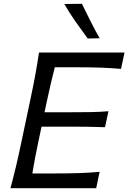

<svg xmlns="http://www.w3.org/2000/svg" viewBox="-20 -989 674 1009"><path d="M35 0Q51 -59.5 64 -114.2Q77 -169 91 -236L141 -472.5Q155.5 -540.5 165.8 -597Q176 -653.5 185 -713H634.5L616 -627Q566.5 -631.5 510 -633.5Q453.5 -635.5 376 -635.5H268Q257.5 -594 247.5 -552Q237.5 -510 227.5 -462.5L214 -399H333Q402 -399 452.2 -399.8Q502.5 -400.5 550 -404.5L532 -320.5Q483 -322.5 433.2 -323Q383.5 -323.5 316 -323.5H198.5L182.5 -249Q172.5 -201.5 164.5 -160Q156.5 -118.5 150 -77.5H266.5Q332 -77.5 390.2 -79.2Q448.5 -81 503.5 -86L485.5 0ZM441 -786.5Q408 -831 376.5 -876Q345 -921 318 -968L410.5 -969Q431.5 -926 454.8 -879.5Q478 -833 503.5 -788Z"/></svg>

Font: Commissioner Flair
Style: Italic
Weight: 400
Italic angle: -12°
Designer: Kostas Bartsokas
Foundry: Kostas Bartsokas
Version: Version 1.000; ttfautohint (v1.8.3)